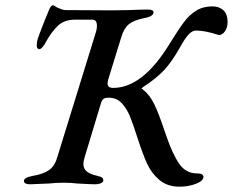

<svg xmlns="http://www.w3.org/2000/svg" viewBox="-20 -689 877 723"><path d="M498 -169Q481 -222 469 -251.5Q457 -281 438 -301Q419 -321 390 -321Q375 -321 369.5 -316.5Q364 -312 361 -303L299 -98Q294 -81 294 -72Q294 -54 306.5 -43.5Q319 -33 346 -27Q359 -24 364 -20.5Q369 -17 369 -10Q369 -3 360 1Q351 5 338 5Q325 5 271 2Q247 -1 221 -1Q191 -1 164 2Q104 5 94 5Q70 5 70 -8Q71 -21 105 -27Q145 -34 166 -49.5Q187 -65 196 -98L339 -561Q345 -578 345 -592Q345 -615 328 -615H263Q222 -615 198 -592Q174 -569 154 -533Q148 -521 141 -512.5Q134 -504 128 -504Q116 -504 119 -527Q120 -539 129.5 -563.5Q139 -588 149 -614L164 -650Q171 -669 179 -669Q183 -669 188.5 -665Q194 -661 199 -659Q217 -651 226 -651L402 -650L464 -651Q512 -653 537 -653Q558 -653 558 -643Q558 -627 524 -621Q484 -613 465.5 -598Q447 -583 437 -550L387 -388Q385 -378 385 -375Q385 -358 406 -358Q517 -358 618 -523Q652 -578 672.5 -605.5Q693 -633 719 -649Q745 -665 780 -665Q806 -665 821.5 -650Q837 -635 837 -606Q837 -585 827 -571Q817 -557 804 -557Q753 -574 718 -574Q704 -574 690 -559Q676 -544 658 -511Q627 -456 598 -425Q569 -394 520 -362Q513 -357 513 -356.5Q513 -356 518 -352Q544 -332 561 -296.5Q578 -261 598 -201L606 -178Q630 -108 655 -72Q680 -36 722 -36Q746 -36 746 -23Q746 -8 718 3Q690 14 656 14Q610 14 580 -11.5Q550 -37 533.5 -73.5Q517 -110 498 -169Z"/></svg>

Font: EB Garamond Medium
Style: Italic
Weight: 500
Italic angle: -17.2°
Designer: Georg Duffner and Octavio Pardo
Foundry: Georg Duffner
Version: Version 1.000